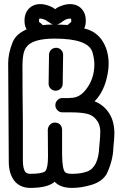

<svg xmlns="http://www.w3.org/2000/svg" viewBox="-20 -920 600 940"><path d="M252 -476Q238 -476 228 -486Q218 -496 218 -510Q218 -551 219 -583.5Q220 -616 220 -651Q220 -666 230 -676Q240 -686 255 -686Q269 -686 279 -676Q289 -666 289 -651Q289 -614 288 -582Q287 -550 287 -510Q287 -496 277 -486Q267 -476 252 -476ZM333 -69Q376 -69 406 -80Q462 -100 466 -202L468 -224Q471 -253 471 -279Q470 -305 458 -326H457Q438 -357 401 -364Q372 -370 325 -370H285Q271 -370 261 -380.5Q251 -391 251 -405Q251 -419 261 -429.5Q271 -440 285 -440H318L328 -441Q367 -441 397 -477Q442 -531 442 -605Q442 -631 433 -663Q414 -731 248 -731Q137 -731 108 -688Q90 -663 90 -601Q90 -460 92 -326V-134Q92 -93 105 -77Q113 -69 128 -69Q187 -69 202 -82Q215 -98 215 -154L214 -285Q215 -300 225 -310Q235 -320 249 -320Q282 -318 284 -285V-163Q285 -88 300 -76Q308 -69 333 -69ZM392 -781 412 -775Q473 -753 499 -685Q512 -649 512 -609Q512 -584 507 -558Q491 -472 443 -424Q489 -406 516 -363Q540 -324 540 -266Q540 -244 535 -197V-196Q533 -133 502 -68Q480 -31 429.5 -15.5Q379 0 333 0Q275 0 248 -30Q213 0 128 0Q85 0 56 -28Q23 -65 23 -127L20 -610Q20 -658 41 -711Q57 -753 110 -776V-777Q100 -792 100 -819Q100 -866 135 -889Q154 -900 177 -900Q204 -900 235 -885Q244 -880 250 -875Q256 -880 265 -885Q296 -900 323 -900Q346 -900 365 -889Q400 -866 400 -819Q400 -795 392 -781ZM189 -797Q213 -800 240 -800Q233 -801 229 -805Q220 -810 207 -819L203 -822Q187 -829 176 -829Q173 -829 172.5 -828.5Q172 -828 171.5 -826Q171 -824 171 -813Q172 -812 185 -802Q187 -799 189 -797ZM258 -800Q275 -799 306 -798H312Q313 -800 316 -802Q328 -812 329 -813Q329 -824 328.5 -826Q328 -828 327.5 -828.5Q327 -829 325 -829Q306 -829 293 -819L289 -817Q273 -803 258 -800Z"/></svg>

Font: Bubblez Graffiti
Style: Regular
Weight: 400
Designer: GGBotNet
Foundry: GGBotNet
Version: 1.00